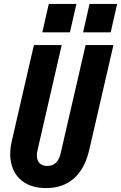

<svg xmlns="http://www.w3.org/2000/svg" viewBox="-20 -950 618 980"><path d="M216 10Q147 10 102 -20Q57 -50 40.5 -104Q24 -158 40 -229L153 -720H295L171 -181Q166 -158 170 -140Q174 -122 187.5 -112.5Q201 -103 221 -103Q248 -103 265.5 -119.5Q283 -136 290 -169L417 -720H559L436 -187Q414 -90 358 -40Q302 10 216 10ZM404 -785 437 -930H578L545 -785ZM196 -785 229 -930H370L337 -785Z"/></svg>

Font: Instrument Sans Condensed
Style: Bold Italic
Weight: 700
Width: 3
Italic angle: -13°
Designer: Rodrigo Fuenzalida
Foundry: fragTYPE
Version: Version 1.000;gftools[0.9.28]